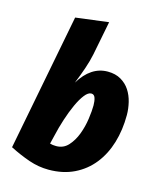

<svg xmlns="http://www.w3.org/2000/svg" viewBox="-111 -804 736 891"><g transform="rotate(15 257.5 -358.0)"><path d="M493 -330Q493 -258 474.5 -196.5Q456 -135 419.5 -89Q383 -43 329.5 -17Q276 9 207 9Q159 9 112.5 -7Q66 -23 17 -48L144 -705L302 -725L270 -562Q263 -528 250.5 -491.5Q238 -455 221 -413Q275 -502 356 -502Q393 -502 419.5 -486.5Q446 -471 462 -446.5Q478 -422 485.5 -391Q493 -360 493 -330ZM308 -384Q293 -384 276.5 -363Q260 -342 244.5 -308Q229 -274 215.5 -232.5Q202 -191 193 -151L183 -110Q196 -106 213 -106Q248 -106 271 -131.5Q294 -157 307.5 -193Q321 -229 326.5 -268Q332 -307 332 -333Q332 -354 327 -369Q322 -384 308 -384Z"/></g></svg>

Font: Amaranth
Style: Bold Italic
Weight: 700
Italic angle: -12°
Designer: Gesine Todt
Foundry: Gesine Todt
Version: Version 1.001